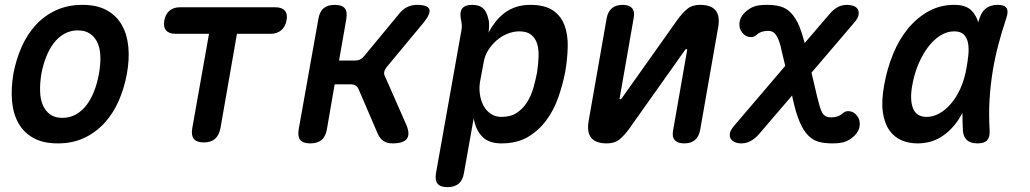

<svg xmlns="http://www.w3.org/2000/svg" viewBox="-20 -580 4240 790"><path d="M218 10Q158 10 118 -12Q78 -34 56 -73Q34 -112 29.5 -164Q25 -216 35 -276Q46 -335 69 -387Q92 -439 127.5 -477.5Q163 -516 211 -538Q259 -560 319 -560Q379 -560 419 -538Q459 -516 481 -477.5Q503 -439 508 -387.5Q513 -336 502 -276Q491 -216 468 -164Q445 -112 409 -73Q373 -34 325.5 -12Q278 10 218 10ZM237 -95Q267 -95 292 -109Q317 -123 335.5 -147Q354 -171 367 -204Q380 -237 387 -276Q394 -314 393 -347Q392 -380 381.5 -403.5Q371 -427 351 -441Q331 -455 300 -455Q270 -455 245 -441Q220 -427 201.5 -403Q183 -379 170 -346Q157 -313 150 -275Q144 -237 145 -204Q146 -171 156.5 -147Q167 -123 186.5 -109Q206 -95 237 -95Z M840 -441H701Q675 -441 663 -455.5Q651 -470 656 -496Q661 -522 677.5 -536Q694 -550 720 -550H1114Q1140 -550 1152 -536Q1164 -522 1159 -496Q1154 -470 1137 -455.5Q1120 -441 1094 -441H955L887 -52Q881 -23 864.5 -8.5Q848 6 819 6Q789 6 777.5 -8.5Q766 -23 771 -52Z M1257 10Q1227 10 1215.5 -4Q1204 -18 1209 -48L1290 -502Q1295 -532 1311.5 -546Q1328 -560 1358 -560Q1387 -560 1398.5 -546Q1410 -532 1405 -502L1375 -331H1442Q1453 -331 1462 -335.5Q1471 -340 1479 -350L1622 -523Q1637 -542 1655.5 -551Q1674 -560 1695 -560Q1740 -560 1746.5 -542Q1753 -524 1723 -487L1571 -304Q1563 -294 1561 -284.5Q1559 -275 1564 -266L1652 -66Q1668 -28 1654 -9Q1640 10 1595 10Q1573 10 1558.5 0.5Q1544 -9 1535 -28L1455 -214Q1451 -223 1443.5 -228Q1436 -233 1424 -233H1357L1325 -48Q1320 -18 1303 -4Q1286 10 1257 10Z M1990 -446Q2003 -470 2019.5 -491Q2036 -512 2057 -527.5Q2078 -543 2104 -551.5Q2130 -560 2162 -560Q2221 -560 2254.5 -537.5Q2288 -515 2302.5 -476.5Q2317 -438 2316 -389Q2315 -340 2306 -286Q2296 -234 2278 -181.5Q2260 -129 2229 -86.5Q2198 -44 2153 -17Q2108 10 2043 10Q1991 10 1964 -18Q1937 -46 1929 -93L1889 132Q1884 162 1867 176Q1850 190 1821 190Q1792 190 1780.5 176Q1769 162 1774 132L1878 -452Q1881 -465 1880 -477.5Q1879 -490 1876 -503Q1871 -532 1882.5 -546Q1894 -560 1923 -560Q1952 -560 1967.5 -546Q1983 -532 1989 -503Q1993 -491 1992.5 -474.5Q1992 -458 1990 -446ZM2117 -451Q2092 -451 2067.5 -441Q2043 -431 2023 -413.5Q2003 -396 1988.5 -373Q1974 -350 1970 -323L1955 -243Q1951 -218 1954.5 -192.5Q1958 -167 1969 -146Q1980 -125 1999 -112Q2018 -99 2043 -99Q2081 -99 2106 -115.5Q2131 -132 2148 -158.5Q2165 -185 2174.5 -218Q2184 -251 2190 -283Q2195 -316 2196 -346.5Q2197 -377 2190 -400Q2183 -423 2165.5 -437Q2148 -451 2117 -451Z M2402 -82 2476 -504Q2481 -532 2497.5 -546Q2514 -560 2542 -560Q2569 -560 2581 -546Q2593 -532 2587 -504L2530 -178Q2529 -175 2529.5 -173.5Q2530 -172 2533 -172Q2535 -172 2536.5 -173.5Q2538 -175 2540 -178L2769 -501Q2789 -528 2808.5 -544Q2828 -560 2860 -560Q2906 -560 2924.5 -537Q2943 -514 2935 -468L2861 -46Q2856 -18 2839.5 -4Q2823 10 2795 10Q2768 10 2756 -4Q2744 -18 2750 -46L2807 -372Q2808 -375 2807 -376.5Q2806 -378 2804 -378Q2802 -378 2800.5 -376.5Q2799 -375 2797 -372L2568 -49Q2548 -22 2528.5 -6Q2509 10 2477 10Q2431 10 2412.5 -13Q2394 -36 2402 -82Z M3494 -486 3319 -281 3342 -183Q3348 -160 3352.5 -143.5Q3357 -127 3363 -116.5Q3369 -106 3378 -101.5Q3387 -97 3400 -97Q3414 -97 3426 -101Q3438 -105 3449 -115Q3460 -125 3477.5 -122Q3495 -119 3506 -104Q3519 -89 3517.5 -65.5Q3516 -42 3497 -23Q3481 -7 3461.5 1.5Q3442 10 3405 10Q3373 10 3349 3.5Q3325 -3 3305.5 -22.5Q3286 -42 3270.5 -78Q3255 -114 3242 -173L3239 -187L3102 -27Q3086 -9 3068 0.5Q3050 10 3029 10Q3016 10 3004 5Q2992 0 2986.5 -9.5Q2981 -19 2983.5 -32.5Q2986 -46 3002 -64L3211 -309L3197 -367Q3192 -393 3186 -409.5Q3180 -426 3173.5 -435.5Q3167 -445 3159 -449Q3151 -453 3140 -453Q3126 -453 3114 -449Q3102 -445 3091 -435Q3080 -425 3062.5 -428Q3045 -431 3034 -446Q3021 -461 3022.5 -484.5Q3024 -508 3043 -527Q3059 -543 3078.5 -551.5Q3098 -560 3135 -560Q3167 -560 3191 -553.5Q3215 -547 3234 -527.5Q3253 -508 3269 -472Q3280 -444 3291 -403L3393 -522Q3409 -541 3426.5 -550.5Q3444 -560 3466 -560Q3480 -560 3492 -555.5Q3504 -551 3509.5 -541.5Q3515 -532 3512.5 -518Q3510 -504 3494 -486Z M3755 10Q3719 10 3689 -3Q3659 -16 3639 -44.5Q3619 -73 3612.5 -118.5Q3606 -164 3618 -230Q3630 -298 3655 -358.5Q3680 -419 3717 -463.5Q3754 -508 3801.5 -534Q3849 -560 3906 -560Q3954 -560 3977 -537Q3997 -517 4005 -488Q4008 -497 4011 -507Q4021 -535 4039.5 -547.5Q4058 -560 4085 -560Q4113 -560 4121.5 -547Q4130 -534 4121 -507Q4102 -450 4087.5 -395Q4073 -340 4064 -283.5Q4055 -227 4051.5 -167.5Q4048 -108 4052 -42Q4053 -15 4041.5 -2.5Q4030 10 4002 10Q3974 10 3959 -3Q3944 -16 3942 -42Q3940 -80 3940 -115Q3931 -99 3922 -85Q3892 -41 3850.5 -15.5Q3809 10 3755 10ZM3793 -99Q3819 -99 3844.5 -113Q3870 -127 3892.5 -153Q3915 -179 3932 -216.5Q3949 -254 3957 -302Q3962 -329 3964.5 -355.5Q3967 -382 3963 -403Q3959 -424 3946 -437.5Q3933 -451 3906 -451Q3876 -451 3848.5 -433.5Q3821 -416 3798 -385.5Q3775 -355 3758 -314Q3741 -273 3733 -226Q3723 -168 3737 -133.5Q3751 -99 3793 -99Z"/></svg>

Font: Maple Mono NL SemiBold
Style: Italic
Weight: 600
Italic angle: -10°
Monospace: yes
Designer: subframe7536
Version: Version 7.000